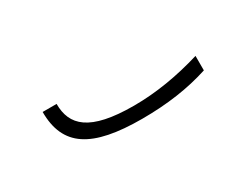

<svg xmlns="http://www.w3.org/2000/svg" viewBox="-26 -418 407 310"><g transform="rotate(-30 177.5 -263.0)"><path d="M182 -218C229 -218 270 -224 307 -236V-263C264 -250 222 -243 181 -243C98 -243 74 -268 74 -308H48C48 -244 88 -218 182 -218Z"/></g></svg>

Font: Noto Sans Armenian SemiCondensed Thin
Style: Regular
Weight: 100
Width: 4
Designer: Monotype Design Team
Foundry: Monotype Imaging Inc.
Version: Version 2.008